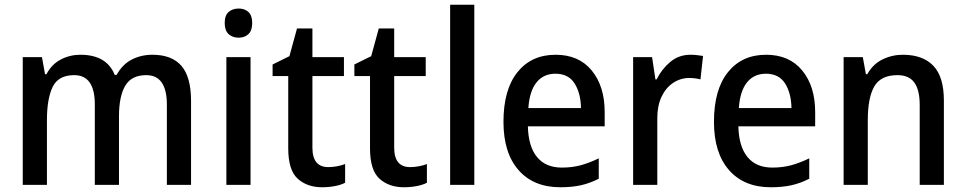

<svg xmlns="http://www.w3.org/2000/svg" viewBox="-20 -780 4074 810"><path d="M623 -549Q705 -549 745.5 -502Q786 -455 786 -354V0H684V-338Q684 -463 597 -463Q535 -463 508.5 -418.5Q482 -374 482 -290V0H380V-339Q380 -463 293 -463Q226 -463 202 -413Q178 -363 178 -273V0H76V-539H157L170 -467H176Q198 -509 236.5 -529Q275 -549 319 -549Q430 -549 464 -464H472Q496 -508 535.5 -528.5Q575 -549 623 -549Z M987 -744Q1012 -744 1028 -729.5Q1044 -715 1044 -683Q1044 -651 1028 -636Q1012 -621 987 -621Q961 -621 944.5 -636Q928 -651 928 -683Q928 -715 944.5 -729.5Q961 -744 987 -744ZM1037 -539V0H935V-539Z M1365 -75Q1383 -75 1402 -78.5Q1421 -82 1436 -88V-9Q1419 0 1393 5Q1367 10 1339 10Q1276 10 1236 -26Q1196 -62 1196 -154V-459H1130V-508L1201 -543L1233 -660H1298V-539H1431V-459H1298V-157Q1298 -75 1365 -75Z M1710 -75Q1728 -75 1747 -78.5Q1766 -82 1781 -88V-9Q1764 0 1738 5Q1712 10 1684 10Q1621 10 1581 -26Q1541 -62 1541 -154V-459H1475V-508L1546 -543L1578 -660H1643V-539H1776V-459H1643V-157Q1643 -75 1710 -75Z M1981 0H1879V-760H1981Z M2324 -549Q2422 -549 2476.5 -482.5Q2531 -416 2531 -307V-247H2207Q2209 -162 2245.5 -117.5Q2282 -73 2350 -73Q2394 -73 2430.5 -83Q2467 -93 2506 -112V-26Q2469 -7 2431 1.5Q2393 10 2344 10Q2231 10 2167.5 -62.5Q2104 -135 2104 -266Q2104 -402 2163 -475.5Q2222 -549 2324 -549ZM2323 -469Q2273 -469 2243.5 -432.5Q2214 -396 2209 -324H2431Q2430 -387 2404 -428Q2378 -469 2323 -469Z M2893 -549Q2906 -549 2920 -547.5Q2934 -546 2946 -544L2935 -445Q2925 -448 2912 -449.5Q2899 -451 2888 -451Q2851 -451 2820 -430.5Q2789 -410 2771 -372Q2753 -334 2753 -282V0H2651V-539H2731L2745 -445H2750Q2772 -489 2808 -519Q2844 -549 2893 -549Z M3212 -549Q3310 -549 3364.5 -482.5Q3419 -416 3419 -307V-247H3095Q3097 -162 3133.5 -117.5Q3170 -73 3238 -73Q3282 -73 3318.5 -83Q3355 -93 3394 -112V-26Q3357 -7 3319 1.5Q3281 10 3232 10Q3119 10 3055.5 -62.5Q2992 -135 2992 -266Q2992 -402 3051 -475.5Q3110 -549 3212 -549ZM3211 -469Q3161 -469 3131.5 -432.5Q3102 -396 3097 -324H3319Q3318 -387 3292 -428Q3266 -469 3211 -469Z M3789 -549Q3873 -549 3917.5 -502.5Q3962 -456 3962 -356V0H3860V-338Q3860 -400 3837.5 -431.5Q3815 -463 3766 -463Q3696 -463 3668.5 -415.5Q3641 -368 3641 -273V0H3539V-539H3620L3633 -467H3639Q3662 -509 3702.5 -529Q3743 -549 3789 -549Z"/></svg>

Font: Noto Sans Gurmukhi UI SemiCondensed Medium
Style: Regular
Weight: 500
Width: 4
Designer: Jelle Bosma - Monotype Design Team
Foundry: Monotype Imaging Inc.
Version: Version 2.004; ttfautohint (v1.8.4.7-5d5b)